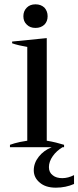

<svg xmlns="http://www.w3.org/2000/svg" viewBox="-20 -680 362 887"><path d="M104 -566C114 -556 127 -551 144 -551C161 -551 174 -556 185 -566C195 -576 200 -589 200 -605C200 -621 195 -634 185 -645C174 -655 161 -660 144 -660C127 -660 114 -655 104 -645C93 -634 88 -621 88 -605C88 -589 93 -576 104 -566ZM322 129C304 138 286 143 268 143C250 143 235 139 224 130C212 121 206 109 206 92C206 75 212 58 224 41C236 24 251 11 269 0C269 0 276 0 276 0C276 0 276 -11 276 -11C253 -18 227 -25 196 -30C196 -30 196 -504 196 -504C196 -504 36 -488 36 -488C36 -488 36 -480 36 -480C56 -473 79 -468 106 -463C106 -463 106 -30 106 -30C101 -29 90 -27 72 -24C54 -20 39 -16 26 -11C26 -11 26 0 26 0C26 0 219 0 219 0C194 10 174 25 159 44C144 63 136 84 136 107C136 129 145 148 163 163C181 179 206 187 238 187C269 187 297 181 322 170C322 170 322 129 322 129Z"/></svg>

Font: BUSH 25 TRIRONG
Style: Regular
Weight: 400
Designer: Katatrad Team
Foundry: CadsonDemak